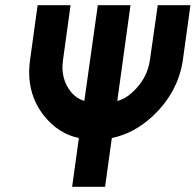

<svg xmlns="http://www.w3.org/2000/svg" viewBox="-20 -720 754 740"><path d="M125 -700 96 -490Q78 -362 152 -271Q207 -204 284 -188L258 0H385L411 -188Q454 -197 492.5 -217.5Q531 -238 567 -271Q667 -364 685 -490L714 -700H588L558 -490Q548 -417 491 -365Q464 -339 432 -331L483 -700H357L305 -331Q275 -340 254 -365Q212 -417 223 -490L252 -700Z"/></svg>

Font: Unageo
Style: Bold-Italic
Weight: 700
Designer: Richard Sepsi
Foundry: Richard Sepsi
Version: Version 2.000